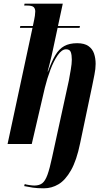

<svg xmlns="http://www.w3.org/2000/svg" viewBox="-20 -780 579 1040"><path d="M218 240Q182 240 158.5 236.5Q135 233 111 228L114 217Q122 220 139 222.5Q156 225 166 225Q193 225 209 212.5Q225 200 237 167Q249 134 262 73L353 -344Q358 -372 363.5 -403.5Q369 -435 369 -457Q369 -482 363.5 -497.5Q358 -513 338 -513Q315 -513 293 -481.5Q271 -450 253 -402Q235 -354 223 -305L152 0H21L156 -629H88L90 -639H158Q167 -680 169 -694.5Q171 -709 171 -718Q171 -733 162.5 -741.5Q154 -750 125 -750H111L113 -760H320L294 -639H413L411 -629H292L267 -512Q265 -501 259.5 -478Q254 -455 248 -431Q242 -407 238 -393H240Q260 -448 280 -481.5Q300 -515 328 -530.5Q356 -546 398 -546Q437 -546 459 -530.5Q481 -515 489.5 -489.5Q498 -464 498 -434Q498 -407 491.5 -375.5Q485 -344 480 -318L414 -4Q395 89 364.5 142.5Q334 196 297 218Q260 240 218 240Z"/></svg>

Font: Noto Serif Display ExtraCondensed
Style: Bold Italic
Weight: 700
Width: 2
Italic angle: -12°
Designer: Monotype Design Team
Foundry: Monotype Imaging Inc.
Version: Version 2.009